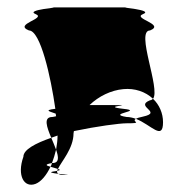

<svg xmlns="http://www.w3.org/2000/svg" viewBox="-20 -715 496 517"><path d="M43 -293C25 -242 45 -208 76 -220C91 -226 105 -243 116 -266C105 -269 98 -272 120 -276C124 -287 128 -299 131 -312C127 -322 123 -333 118 -344C75 -329 43 -312 43 -293ZM58 -633C15 -650 106 -665 76 -677C46 -689 146 -695 121 -695H321C296 -695 396 -689 365 -677C335 -665 426 -650 384 -633C344 -633 413 -475 392 -449C372 -468 343 -478 312 -475C279 -472 246 -456 221 -432H289C350 -432 247 -429 312 -422C370 -416 264 -409 321 -400C329 -400 338 -398 346 -395C332 -387 369 -383 321 -383C302 -383 241 -375 179 -362C179 -360 178 -358 178 -356C178 -315 145 -280 136 -260C131 -262 122 -264 116 -266C118 -269 119 -272 120 -276H121C140 -276 138 -292 131 -312C133 -324 135 -337 135 -350C129 -348 124 -346 118 -344C106 -373 96 -400 121 -400C125 -401 129 -401 131 -402C131 -404 130 -407 130 -409C118 -414 94 -418 129 -422C117 -507 89 -633 58 -633ZM129 -254C131 -254 133 -255 134 -255C133 -252 134 -249 137 -247C121 -249 107 -251 129 -254ZM134 -255C144 -257 142 -258 136 -260C135 -258 134 -257 134 -255ZM137 -247C140 -245 144 -244 152 -244C175 -244 155 -245 137 -247ZM346 -395C387 -379 419 -335 419 -386C419 -410 409 -433 392 -449C390 -447 387 -445 384 -445C341 -428 420 -413 365 -401C355 -399 349 -397 346 -395Z"/></svg>

Font: bitstorm
Style: ext
Weight: 400
Version: Version 0.2